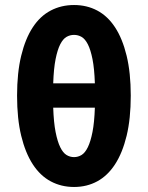

<svg xmlns="http://www.w3.org/2000/svg" viewBox="-20 -733 589 765"><path d="M275 12Q224 12 182 -10.5Q140 -33 110.5 -78.5Q81 -124 64.5 -192Q48 -260 48 -352Q48 -443 64.5 -511Q81 -579 110.5 -624Q140 -669 182 -691Q224 -713 275 -713Q326 -713 367.5 -691Q409 -669 438.5 -624Q468 -579 484.5 -511Q501 -443 501 -352Q501 -260 484.5 -192Q468 -124 438.5 -78.5Q409 -33 367.5 -10.5Q326 12 275 12ZM275 -594Q259 -594 245 -586Q231 -578 220 -556.5Q209 -535 201.5 -497.5Q194 -460 192 -401H358Q356 -460 348.5 -497.5Q341 -535 330 -556.5Q319 -578 305 -586Q291 -594 275 -594ZM275 -107Q291 -107 305 -115.5Q319 -124 330 -146.5Q341 -169 348.5 -207Q356 -245 358 -304H192Q194 -245 201.5 -207Q209 -169 220 -146.5Q231 -124 245 -115.5Q259 -107 275 -107Z"/></svg>

Font: TT Toshiba Sans
Style: Bold
Weight: 700
Designer: Paul D. Hunt
Foundry: Toshiba Corporation
Version: Version 2.020;PS 2.000;hotconv 1.0.86;makeotf.lib2.5.63406